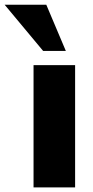

<svg xmlns="http://www.w3.org/2000/svg" viewBox="-81 -810 403 830"><path d="M64 0V-528.3H243.7V0ZM105.5 -589.8 -61 -789.6H119.1L203.6 -589.8Z"/></svg>

Font: Comme ExtraBold
Style: Regular
Weight: 800
Version: Version 1.000;gftools[0.9.27]